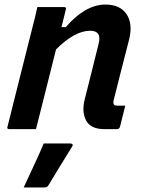

<svg xmlns="http://www.w3.org/2000/svg" viewBox="-20 -567 640 843"><path d="M144 -536H261Q273 -536 269 -525Q260 -488 250 -448H269Q310 -496 354 -521.5Q398 -547 443 -547Q507 -547 535.5 -505Q564 -463 547 -394Q530 -327 513 -261.5Q496 -196 479 -127Q476 -112 481 -107Q485 -103 497 -103H530Q524 -80 518.5 -57Q513 -34 507 -11Q504 0 493 0H439Q378 0 358 -38Q338 -76 352 -131Q368 -194 382.5 -252Q397 -310 413 -375Q428 -432 376 -432Q308 -432 226 -350Q204 -262 182 -174.5Q160 -87 138 0H21Q9 0 13 -11Q40 -118 66.5 -224.5Q93 -331 120 -437Q128 -467 134 -492Q140 -517 144 -536ZM172 63H289Q295 63 298 66.5Q301 70 297 76Q270 119 245.5 159.5Q221 200 193 246Q191 250 187 253Q183 256 176 256H84Q107 206 130 157Q153 108 172 63Z"/></svg>

Font: Recursive Mn Lnr St SmB
Style: Italic
Weight: 600
Italic angle: -15°
Monospace: yes
Version: Version 1.079;hotconv 1.0.112;makeotfexe 2.5.65598; ttfautoh